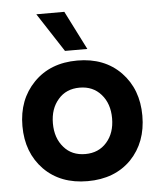

<svg xmlns="http://www.w3.org/2000/svg" viewBox="-53 -770 690 827"><g transform="rotate(-5 292.5 -356.5)"><path d="M244.1 -555.7Q268.6 -555.7 340.8 -555.7Q319.3 -597.7 255.9 -723.6Q225.6 -723.6 134.8 -723.6Q162.1 -681.6 244.1 -555.7ZM33.2 -249Q33.2 -133.8 104.5 -60.5Q175.8 11.7 293 11.7Q410.2 11.7 481.4 -60.5Q551.8 -133.8 551.8 -249Q551.8 -363.3 481.4 -436.5Q410.2 -509.8 293 -509.8Q175.8 -509.8 104.5 -436.5Q33.2 -363.3 33.2 -249ZM165 -249Q165 -312.5 200.2 -352.5Q234.4 -392.6 293 -392.6Q350.6 -392.6 385.7 -352.5Q420.9 -312.5 420.9 -249Q420.9 -185.5 385.7 -145.5Q350.6 -105.5 293 -105.5Q234.4 -105.5 200.2 -145.5Q165 -185.5 165 -249Z"/></g></svg>

Font: BM-Biotif
Style: Bold
Weight: 400
Designer: Deni Anggara
Version: Version 1.000;PS 001.000;hotconv 1.0.88;makeotf.lib2.5.64776